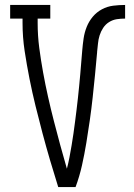

<svg xmlns="http://www.w3.org/2000/svg" viewBox="-20 -755 540 775"><path d="M215 0Q198 -54 182 -108.5Q166 -163 151.5 -217.5Q137 -272 123.5 -327Q110 -382 99 -437.5Q88 -493 79.5 -549Q71 -605 71 -662V-680H21V-735H183V-680H132V-662Q132 -611 138.5 -561.5Q145 -512 154 -462.5Q163 -413 174 -364Q185 -315 197.5 -266.5Q210 -218 223 -170Q236 -122 250 -74Q256 -97 260.5 -120.5Q265 -144 269 -168Q273 -192 276.5 -216Q280 -240 283 -264Q286 -288 289 -311.5Q292 -335 294.5 -359Q297 -383 299.5 -407.5Q302 -432 304 -456Q306 -480 308 -504Q310 -528 312 -552Q314 -576 317.5 -600Q321 -624 330 -646.5Q339 -669 354.5 -687.5Q370 -706 391.5 -717.5Q413 -729 437 -732Q461 -735 485 -735V-680Q468 -680 451.5 -677.5Q435 -675 420.5 -666Q406 -657 396.5 -642.5Q387 -628 382 -612Q377 -596 375.5 -579Q374 -562 372 -546V-544Q368 -498 363.5 -452.5Q359 -407 354 -361Q349 -315 342.5 -269.5Q336 -224 328.5 -178.5Q321 -133 311 -88Q301 -43 285 0Z"/></svg>

Font: Iosevka Curly Slab Light
Style: Regular
Weight: 300
Monospace: yes
Designer: Belleve Invis
Foundry: Belleve Invis
Version: Version 22.1.2; ttfautohint (v1.8.4)